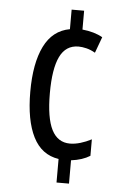

<svg xmlns="http://www.w3.org/2000/svg" viewBox="-53 -763 535 812"><g transform="rotate(5 214.5 -357.0)"><path d="M271 -644Q322 -639 357 -619L332 -551Q313 -562 294.5 -566.5Q276 -571 261 -571Q207 -571 182 -519.5Q157 -468 157 -364Q157 -259 182.5 -209Q208 -159 260 -159Q281 -159 304.5 -166Q328 -173 351 -185V-115Q319 -95 271 -89V10H218V-90Q145 -101 109.5 -171.5Q74 -242 74 -363Q74 -484 109.5 -556Q145 -628 218 -641V-724H271Z"/></g></svg>

Font: Noto Sans Khmer ExtraCondensed
Style: Regular
Weight: 400
Width: 2
Designer: Danh Hong and the Monotype Design Team
Foundry: Monotype Imaging Inc.
Version: Version 2.004; ttfautohint (v1.8.4.7-5d5b)